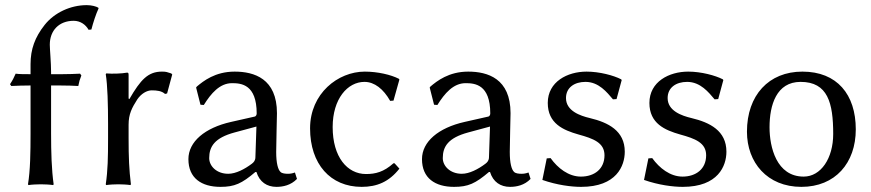

<svg xmlns="http://www.w3.org/2000/svg" viewBox="-20 -718 3392 748"><path d="M99 -429C77 -429 54 -429 41 -431C34 -415 29 -405 19 -390L24 -383C42 -384 75 -385 98 -385H99V-199C99 -124 98 -54 89 0L91 3C103 1 127 0 139 0C151 0 175 1 187 3L189 0C181 -57 179 -124 179 -199V-385H213C237 -385 272 -384 285 -383C288 -399 291 -409 297 -424L292 -431C275 -430 245 -429 222 -429H179V-438C179 -474 174 -526 174 -544C174 -599 210 -637 267 -637C293 -637 314 -622 325 -602L336 -603C343 -630 354 -664 364 -685L363 -688C355 -693 337 -698 318 -698C255 -698 192 -669 154 -621C116 -573 99 -526 99 -468Z M481 -334V-425C481 -433 480 -435 475 -435C453 -431 417 -430 394 -432L392 -429C399 -386 401 -310 401 -235V-180C401 -105 400 -54 392 0L394 3C406 1 429 0 441 0C453 0 476 1 488 3L490 0C483 -57 481 -104 481 -180V-232C481 -274 494 -298 515 -331C530 -353 552 -366 571 -366C591 -366 610 -364 623 -352L631 -354L651 -428L647 -432C630 -437 629 -439 611 -439C557 -439 528 -408 484 -332Z M979 -48C991 -9 1020 10 1057 10C1082 10 1113 4 1137 -21L1129 -46C1118 -42 1110 -41 1102 -41C1092 -41 1079 -42 1073 -48C1063 -57 1056 -82 1056 -126C1056 -155 1059 -266 1059 -277C1059 -412 970 -439 894 -439C818 -439 772 -402 747 -381L744 -377L761 -310L774 -309C802 -354 836 -394 884 -394C920 -394 980 -389 980 -276C980 -269 976 -265 973 -264L880 -243C778 -220 714 -166 714 -98C714 -24 765 10 839 10C894 10 922 -3 975 -48ZM979 -225 975 -106C975 -93 969 -86 961 -80C933 -59 899 -41 869 -41C824 -41 795 -71 795 -102C795 -147 816 -181 894 -202Z M1400 -399C1439 -399 1474 -371 1500 -325L1513 -326L1536 -408L1534 -411C1503 -427 1451 -439 1401 -439C1297 -439 1188 -354 1188 -218C1188 -79 1267 10 1389 10C1449 10 1496 -10 1536 -61L1517 -82H1513C1475 -48 1443 -40 1406 -40C1333 -40 1276 -106 1276 -223C1276 -333 1334 -399 1400 -399Z M1889 -48C1901 -9 1930 10 1967 10C1992 10 2023 4 2047 -21L2039 -46C2028 -42 2020 -41 2012 -41C2002 -41 1989 -42 1983 -48C1973 -57 1966 -82 1966 -126C1966 -155 1969 -266 1969 -277C1969 -412 1880 -439 1804 -439C1728 -439 1682 -402 1657 -381L1654 -377L1671 -310L1684 -309C1712 -354 1746 -394 1794 -394C1830 -394 1890 -389 1890 -276C1890 -269 1886 -265 1883 -264L1790 -243C1688 -220 1624 -166 1624 -98C1624 -24 1675 10 1749 10C1804 10 1832 -3 1885 -48ZM1889 -225 1885 -106C1885 -93 1879 -86 1871 -80C1843 -59 1809 -41 1779 -41C1734 -41 1705 -71 1705 -102C1705 -147 1726 -181 1804 -202Z M2110 -101 2093 -17C2150 3 2206 10 2244 10C2382 10 2414 -72 2414 -127C2414 -209 2349 -241 2278 -258C2240 -267 2185 -286 2185 -336C2185 -377 2218 -399 2261 -399C2313 -399 2345 -358 2368 -331L2382 -332L2402 -406L2400 -409C2371 -424 2316 -439 2265 -439C2191 -439 2114 -400 2114 -317C2114 -237 2174 -211 2234 -194C2292 -178 2335 -162 2335 -113C2335 -60 2296 -30 2243 -30C2195 -30 2153 -63 2125 -102Z M2506 -101 2489 -17C2546 3 2602 10 2640 10C2778 10 2810 -72 2810 -127C2810 -209 2745 -241 2674 -258C2636 -267 2581 -286 2581 -336C2581 -377 2614 -399 2657 -399C2709 -399 2741 -358 2764 -331L2778 -332L2798 -406L2796 -409C2767 -424 2712 -439 2661 -439C2587 -439 2510 -400 2510 -317C2510 -237 2570 -211 2630 -194C2688 -178 2731 -162 2731 -113C2731 -60 2692 -30 2639 -30C2591 -30 2549 -63 2521 -102Z M2890 -205C2890 -85 2969 10 3102 10C3234 10 3314 -83 3314 -214C3314 -350 3241 -439 3106 -439C2975 -439 2890 -347 2890 -205ZM3099 -399C3205 -399 3226 -317 3226 -196C3226 -101 3178 -30 3111 -30C3005 -30 2978 -145 2978 -222C2978 -309 3005 -399 3099 -399Z"/></svg>

Font: Libertinus Sans
Style: Regular
Weight: 400
Designer: Philipp H. Poll, Khaled Hosny
Foundry: Caleb Maclennan
Version: Version 7.050;RELEASE